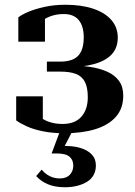

<svg xmlns="http://www.w3.org/2000/svg" viewBox="-20 -550 568 807"><path d="M287 -4 244 79 240 64Q283 62 315 71Q347 80 365 98.5Q383 117 383 145Q383 168 373.5 185.5Q364 203 346 214Q328 225 304.5 231Q281 237 253 237Q211 237 181.5 224.5Q152 212 132 190L155 163Q166 176 178 184Q190 192 203 196Q216 200 231 200Q259 200 273.5 184.5Q288 169 288 146Q288 122 272 108.5Q256 95 218 95H197L234 -4ZM243 -29Q295 -29 322 -59.5Q349 -90 349 -141Q349 -183 336.5 -206.5Q324 -230 298.5 -239.5Q273 -249 234 -249H177V-291H233Q267 -291 289 -301.5Q311 -312 321.5 -335Q332 -358 332 -393Q332 -440 311 -465.5Q290 -491 248 -491Q223 -491 201 -484.5Q179 -478 163.5 -467Q148 -456 138 -442Q137 -450 139 -457.5Q141 -465 145.5 -472Q150 -479 156 -483.5Q162 -488 169 -489V-375H57V-477Q72 -489 101 -501Q130 -513 169.5 -521.5Q209 -530 255 -530Q322 -530 371.5 -513.5Q421 -497 448 -466Q475 -435 475 -392Q475 -349 449.5 -321.5Q424 -294 374.5 -280.5Q325 -267 253 -267L292 -287V-257L267 -275Q316 -275 357.5 -269Q399 -263 431 -248.5Q463 -234 480.5 -209.5Q498 -185 498 -148Q498 -94 467 -59Q436 -24 380.5 -7Q325 10 251 10Q201 10 161 2Q121 -6 92.5 -19Q64 -32 48 -44V-145H160V-31Q153 -32 147 -36.5Q141 -41 136.5 -48Q132 -55 130 -63Q128 -71 130 -78Q139 -65 155 -53.5Q171 -42 193.5 -35.5Q216 -29 243 -29Z"/></svg>

Font: Roboto Serif 144pt SemiBold
Style: Regular
Weight: 600
Version: Version 1.008